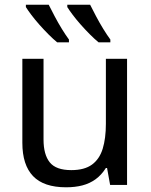

<svg xmlns="http://www.w3.org/2000/svg" viewBox="-20 -786 640 816"><path d="M261 10Q166 10 120.5 -37.5Q75 -85 75 -179V-536H165V-193Q165 -129 191.5 -96Q218 -63 283 -63Q339 -63 371 -86.5Q403 -110 416.5 -154Q430 -198 430 -260V-536H520V0H448L435 -72H430Q411 -42 386 -24Q361 -6 330 2Q299 10 261 10ZM399 -606Q382 -620 362.5 -639.5Q343 -659 323.5 -681Q304 -703 289 -723Q274 -743 266 -756V-766H363Q374 -744 388.5 -716.5Q403 -689 419 -663Q435 -637 449 -618V-606ZM223 -606Q206 -620 186.5 -639.5Q167 -659 147.5 -681Q128 -703 113 -723Q98 -743 90 -756V-766H187Q198 -744 212.5 -716.5Q227 -689 243 -663Q259 -637 273 -618V-606Z"/></svg>

Font: Noto Sans Mono
Style: Regular
Weight: 400
Designer: Monotype Design Team
Foundry: Monotype Imaging Inc.
Version: Version 2.014